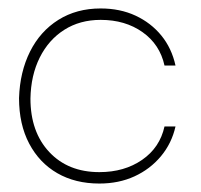

<svg xmlns="http://www.w3.org/2000/svg" viewBox="-20 -424 475 454"><path d="M215 10Q158 10 115.5 -14.5Q73 -39 49 -84.5Q25 -130 25 -192Q27 -254 51 -302Q75 -350 118 -377Q161 -404 218 -404Q264 -404 300.5 -387Q337 -370 361.5 -340Q386 -310 395 -269H369Q358 -319 317 -348Q276 -377 218 -377Q169 -377 132 -353.5Q95 -330 74 -288Q53 -246 52 -191Q52 -112 96.5 -64.5Q141 -17 215 -17Q274 -17 316 -46Q358 -75 369 -125H395Q386 -85 360.5 -54.5Q335 -24 298 -7Q261 10 215 10Z"/></svg>

Font: Darker Grotesque Light
Style: Regular
Weight: 300
Designer: Gabriel Lam
Foundry: TypeRant
Version: Version 1.000;gftools[0.9.28]